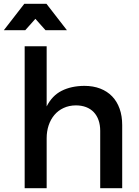

<svg xmlns="http://www.w3.org/2000/svg" viewBox="-39 -984 728 1004"><path d="M485 -300Q485 -331 476.2 -355.8Q467.5 -380.5 451 -397.8Q434.5 -415 410.8 -424Q387 -433 357 -433Q321.5 -432.5 293.2 -419.2Q265 -406 245.5 -383Q226 -360 215.5 -328.8Q205 -297.5 205 -261V0H90V-742H205V-427.5Q233.5 -484 283.5 -509.2Q333.5 -534.5 402 -535Q448.5 -535 485.2 -520.8Q522 -506.5 547.5 -480Q573 -453.5 586.5 -415.5Q600 -377.5 600 -330V0H485ZM88 -964H204L311 -826H199L146 -885.5L93 -826H-19Z"/></svg>

Font: Argentum Sans
Style: Regular
Weight: 400
Designer: Julieta Ulanovsky, Owen Earl, Chris M. Simpson, Rasmus Andersson, Cristiano Sobral
Foundry: The Argentum Sans Project Authors
Version: Version 3.135; ttfautohint (v1.8.4.7-5d5b-dirty)